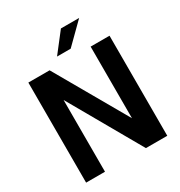

<svg xmlns="http://www.w3.org/2000/svg" viewBox="-218 -1116 1191 1268"><g transform="rotate(-30 377.5 -482.5)"><path d="M212 0H68V-763H230L543 -217V-763H687V0H524L212 -547ZM422 -817H318L433 -965H572Z"/></g></svg>

Font: Open Sauce One
Style: Bold
Weight: 700
Designer: Alfredo Marco Pradil
Foundry: Creative Sauce Fz LLC
Version: Version 1.477